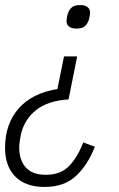

<svg xmlns="http://www.w3.org/2000/svg" viewBox="-34 -541 469 759"><path d="M142 198Q67 198 26.5 157Q-14 116 -14 44Q-14 -51 39.5 -112Q93 -173 193 -189L219 -318H271L237 -148Q156 -143 109.5 -106.5Q63 -70 49 -11Q46 3 44 17Q42 31 42 42Q42 92 68 121Q94 150 147 150Q206 150 239.5 115Q273 80 295 22L341 39Q313 111 266.5 154.5Q220 198 142 198ZM267 -428Q249 -428 239 -436Q229 -444 229 -457Q229 -470 234 -487Q239 -502 249.5 -511.5Q260 -521 284 -521Q302 -521 312 -513Q322 -505 322 -492Q322 -479 317 -462Q312 -447 301.5 -437.5Q291 -428 267 -428Z"/></svg>

Font: IBM Plex Sans Condensed Light
Style: Italic
Weight: 300
Width: 3
Italic angle: -11°
Designer: Mike Abbink, Paul van der Laan, Pieter van Rosmalen
Foundry: Bold Monday
Version: Version 1.3